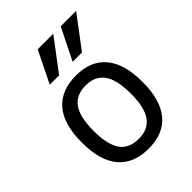

<svg xmlns="http://www.w3.org/2000/svg" viewBox="-222 -880 1008 1008"><g transform="rotate(-45 282.5 -375.5)"><path d="M507.8 -254.9Q507.8 -121.6 450.4 -53.2Q393.1 15.1 283.2 15.1Q173.3 15.1 115.2 -52.5Q57.1 -120.1 57.1 -254.9Q57.1 -392.1 115.5 -459.5Q173.8 -526.9 283.2 -526.9Q393.6 -526.9 450.7 -458.3Q507.8 -389.6 507.8 -254.9ZM420.9 -254.9Q420.9 -359.4 386.5 -406.7Q352.1 -454.1 283.2 -454.1Q212.4 -454.1 178.2 -406.5Q144 -358.9 144 -254.9Q144 -154.8 177 -106.4Q210 -58.1 283.2 -58.1Q353 -58.1 387 -106Q420.9 -153.8 420.9 -254.9ZM392.1 -589.8H322.8L410.2 -766.1H524.9ZM222.2 -589.8H152.8L239.7 -766.1H355Z"/></g></svg>

Font: ClearSansRegular
Style: Regular
Weight: 400
Foundry: Intel Corporation
Version: Version 1.00